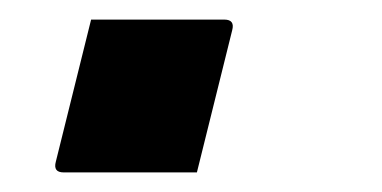

<svg xmlns="http://www.w3.org/2000/svg" viewBox="-20 -174 390 196"><path d="M181 2H45Q34 2 37 -9L73 -154H209Q220 -154 217 -143Z"/></svg>

Font: Recursive Sn Lnr St Med
Style: Italic
Weight: 500
Italic angle: -15°
Version: Version 1.079;hotconv 1.0.112;makeotfexe 2.5.65598; ttfautoh